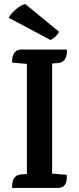

<svg xmlns="http://www.w3.org/2000/svg" viewBox="-20 -930 391 950"><path d="M265 0H40V-8Q40 -63 84 -67L113 -69V-614H112L41 -620Q38 -626 42 -647Q51 -685 86 -685H311V-677Q311 -622 267 -618L238 -616V-71H239L310 -65Q316 0 265 0ZM105 -910 272 -773Q261 -748 230 -732L23 -842Q32 -860 57 -882.5Q82 -905 105 -910Z"/></svg>

Font: Karma
Style: Bold
Weight: 700
Designer: Joana Correia
Foundry: Indian Type Foundry
Version: Version 1.202;PS 1.0;hotconv 1.0.78;makeotf.lib2.5.61930; tt